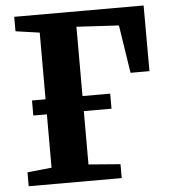

<svg xmlns="http://www.w3.org/2000/svg" viewBox="-53 -791 739 839"><g transform="rotate(-5 316.5 -371.5)"><path d="M39 0V-61L145.5 -72V-664.5L40.5 -679.5V-743H608L608.5 -455H525.5L493 -665.5L307.5 -676V-72L447 -61V0ZM86 -306V-372H429V-306Z"/></g></svg>

Font: Merriweather 24pt ExtraBold
Style: Regular
Weight: 800
Version: Version 2.100